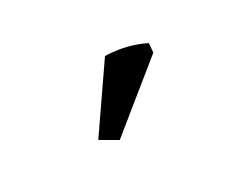

<svg xmlns="http://www.w3.org/2000/svg" viewBox="-42 -684 475 392"><g transform="rotate(-30 195.5 -488.0)"><path d="M156.7 -406.7 118.7 -428.7 216.3 -570.3Q266.6 -568.8 307.1 -548.3L305.2 -526.9Z"/></g></svg>

Font: Markazi Text SemiBold
Style: Regular
Weight: 600
Designer: Borna Izadpanah (Arabic designer), Fiona Ross (Arabic design director) and Florian Runge (Latin designer)
Foundry: Borna Izadpanah and Florian Runge
Version: Version 1.001; ttfautohint (v1.8.3)